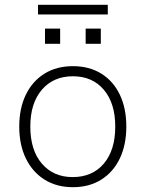

<svg xmlns="http://www.w3.org/2000/svg" viewBox="-20 -770 605 798"><path d="M283 8Q215 8 165 -23.5Q115 -55 87.5 -111.5Q60 -168 60 -244Q60 -320 87.5 -376.5Q115 -433 165 -464Q215 -495 283 -495Q351 -495 401 -464Q451 -433 478 -376.5Q505 -320 505 -244Q505 -168 478 -111.5Q451 -55 401 -23.5Q351 8 283 8ZM282 -34Q364 -34 411.5 -90Q459 -146 459 -244Q459 -341 411.5 -397Q364 -453 283 -453Q202 -453 154 -397Q106 -341 106 -244Q106 -146 154 -90Q202 -34 282 -34ZM138 -710V-750H428V-710ZM167 -588V-651H230V-588ZM336 -588V-651H399V-588Z"/></svg>

Font: Nunito Sans 10pt ExtraLight
Style: Regular
Weight: 250
Designer: Vernon Adams
Foundry: Vernon Adams
Version: Version 3.101;gftools[0.9.27]